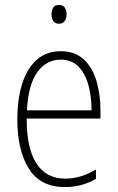

<svg xmlns="http://www.w3.org/2000/svg" viewBox="-20 -746 475 776"><path d="M226 -539Q283 -539 318.5 -506Q354 -473 370 -418.5Q386 -364 386 -300V-267H88Q87 -149 126.5 -86.5Q166 -24 244 -24Q306 -24 368 -61V-23Q340 -7 309.5 1.5Q279 10 242 10Q143 10 96.5 -64.5Q50 -139 50 -263Q50 -345 69.5 -407Q89 -469 128 -504Q167 -539 226 -539ZM226 -505Q167 -505 130.5 -454Q94 -403 89 -300H350Q350 -357 337 -403.5Q324 -450 296.5 -477.5Q269 -505 226 -505ZM218 -726Q235 -726 242 -715Q249 -704 249 -689Q249 -671 241 -660.5Q233 -650 218 -650Q203 -650 195.5 -661Q188 -672 188 -688Q188 -704 195 -715Q202 -726 218 -726Z"/></svg>

Font: Noto Sans Lao Looped Condensed ExtraLight
Style: Regular
Weight: 200
Width: 3
Designer: Mark Frömberg, Ben Mitchell
Foundry: The Fontpad Ltd
Version: Version 1.002; ttfautohint (v1.8.4.7-5d5b)